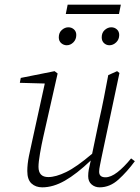

<svg xmlns="http://www.w3.org/2000/svg" viewBox="-20 -790 598 823"><path d="M161 13Q133 13 115 -3.5Q97 -20 97 -57Q97 -86 104 -121Q111 -156 118 -186L172 -432L65 -435L69 -456L214 -485L227 -475L165 -201Q158 -170 151.5 -132.5Q145 -95 145 -75Q145 -31 187 -31Q219 -31 263.5 -52.5Q308 -74 375 -131L405 -275Q416 -323 425.5 -371.5Q435 -420 444 -468L482 -485L492 -477L415 -114Q412 -98 408.5 -81.5Q405 -65 405 -54Q405 -30 432 -30Q455 -30 483 -51.5Q511 -73 542 -111L558 -99Q525 -54 488 -20.5Q451 13 407 13Q387 13 372.5 0.5Q358 -12 358 -35Q358 -49 360.5 -63Q363 -77 369 -102Q308 -44 258 -15.5Q208 13 161 13ZM266 -596Q253 -596 242.5 -605Q232 -614 232 -630Q232 -650 245 -661.5Q258 -673 273 -673Q287 -673 297 -664Q307 -655 307 -640Q307 -621 294.5 -608.5Q282 -596 266 -596ZM449 -596Q436 -596 426 -605Q416 -614 416 -630Q416 -650 429 -661.5Q442 -673 457 -673Q471 -673 481 -664Q491 -655 491 -640Q491 -621 478 -608.5Q465 -596 449 -596ZM262 -730 270 -770H498L490 -730Z"/></svg>

Font: Source Serif Pro Light
Style: Italic
Weight: 300
Italic angle: -12°
Designer: Frank Grießhammer
Foundry: Adobe Systems Incorporated
Version: Version 3.001;hotconv 1.0.111;makeotfexe 2.5.65597